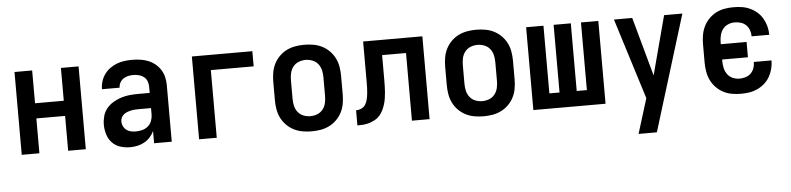

<svg xmlns="http://www.w3.org/2000/svg" viewBox="-45 -778 5040 1224"><g transform="rotate(-5 2475.0 -166.0)"><path d="M70 0V-530H183V-320H367V-530H480V0H367V-223H183V0Z M763 12Q731 12 700.5 2.5Q670 -7 648.5 -29.5Q627 -52 617.5 -83Q608 -114 608 -145Q608 -173 615.5 -200.5Q623 -228 641 -249.5Q659 -271 683.5 -285.5Q708 -300 735 -308.5Q762 -317 789.5 -319.5Q817 -322 845 -322H917V-362Q917 -380 910.5 -397Q904 -414 890 -425Q876 -436 858 -440.5Q840 -445 822 -445Q806 -445 789.5 -441.5Q773 -438 759 -428.5Q745 -419 737 -404Q729 -389 729 -372H616Q616 -398 623.5 -422Q631 -446 645.5 -466.5Q660 -487 680.5 -502Q701 -517 724 -526Q747 -535 772 -538.5Q797 -542 822 -542Q849 -542 874.5 -538.5Q900 -535 924.5 -525.5Q949 -516 969.5 -499.5Q990 -483 1004 -461Q1018 -439 1024 -413.5Q1030 -388 1030 -362V0H917V-78Q907 -57 891 -39Q875 -21 854 -9.5Q833 2 809.5 7Q786 12 763 12ZM808 -85Q829 -85 849.5 -90.5Q870 -96 886 -109.5Q902 -123 909.5 -143.5Q917 -164 917 -184V-225H845Q832 -225 819 -224.5Q806 -224 793 -221.5Q780 -219 767 -214.5Q754 -210 743.5 -202Q733 -194 727 -182Q721 -170 721 -156Q721 -140 728 -125.5Q735 -111 747.5 -101.5Q760 -92 776 -88.5Q792 -85 808 -85Z M1205 0V-530H1592V-433H1318V0Z M1925 12Q1896 12 1867 7Q1838 2 1812 -11Q1786 -24 1765 -45Q1744 -66 1731 -92Q1718 -118 1713 -147Q1708 -176 1708 -205V-325Q1708 -354 1713 -383Q1718 -412 1731 -438Q1744 -464 1765 -485Q1786 -506 1812 -519Q1838 -532 1867 -537Q1896 -542 1925 -542Q1954 -542 1983 -537Q2012 -532 2038 -519Q2064 -506 2085 -485Q2106 -464 2119 -438Q2132 -412 2137 -383Q2142 -354 2142 -325V-205Q2142 -176 2137 -147Q2132 -118 2119 -92Q2106 -66 2085 -45Q2064 -24 2038 -11Q2012 2 1983 7Q1954 12 1925 12ZM1925 -85Q1948 -85 1969.5 -93.5Q1991 -102 2005 -120Q2019 -138 2024 -160Q2029 -182 2029 -205V-325Q2029 -348 2024 -370Q2019 -392 2005 -410Q1991 -428 1969.5 -436.5Q1948 -445 1925 -445Q1902 -445 1880.5 -436.5Q1859 -428 1845 -410Q1831 -392 1826 -370Q1821 -348 1821 -325V-205Q1821 -182 1826 -160Q1831 -138 1845 -120Q1859 -102 1880.5 -93.5Q1902 -85 1925 -85Z M2218 0V-97Q2236 -97 2253 -105Q2270 -113 2279 -128.5Q2288 -144 2292 -162Q2296 -180 2298 -198Q2300 -216 2300.5 -234Q2301 -252 2301 -271V-530H2680V0H2567V-433H2414V-274Q2414 -254 2413.5 -234.5Q2413 -215 2411.5 -195.5Q2410 -176 2407 -156.5Q2404 -137 2398 -118Q2392 -99 2383.5 -81.5Q2375 -64 2362 -49Q2349 -34 2331.5 -24.5Q2314 -15 2295 -9Q2276 -3 2256.5 -1.5Q2237 0 2218 0Z M3025 12Q2996 12 2967 7Q2938 2 2912 -11Q2886 -24 2865 -45Q2844 -66 2831 -92Q2818 -118 2813 -147Q2808 -176 2808 -205V-325Q2808 -354 2813 -383Q2818 -412 2831 -438Q2844 -464 2865 -485Q2886 -506 2912 -519Q2938 -532 2967 -537Q2996 -542 3025 -542Q3054 -542 3083 -537Q3112 -532 3138 -519Q3164 -506 3185 -485Q3206 -464 3219 -438Q3232 -412 3237 -383Q3242 -354 3242 -325V-205Q3242 -176 3237 -147Q3232 -118 3219 -92Q3206 -66 3185 -45Q3164 -24 3138 -11Q3112 2 3083 7Q3054 12 3025 12ZM3025 -85Q3048 -85 3069.5 -93.5Q3091 -102 3105 -120Q3119 -138 3124 -160Q3129 -182 3129 -205V-325Q3129 -348 3124 -370Q3119 -392 3105 -410Q3091 -428 3069.5 -436.5Q3048 -445 3025 -445Q3002 -445 2980.5 -436.5Q2959 -428 2945 -410Q2931 -392 2926 -370Q2921 -348 2921 -325V-205Q2921 -182 2926 -160Q2931 -138 2945 -120Q2959 -102 2980.5 -93.5Q3002 -85 3025 -85Z M3344 0V-530H3455V-97H3520V-530H3630V-97H3695V-530H3806V0Z M3999 210Q4011 171 4023 132Q4035 93 4047 55L4068 -13L3906 -530H4023L4127 -153L4227 -530H4344L4116 210Z M4671 12Q4643 12 4614 7Q4585 2 4559.5 -11.5Q4534 -25 4513.5 -46Q4493 -67 4480.5 -93Q4468 -119 4463 -147.5Q4458 -176 4458 -205V-325Q4458 -354 4463 -382.5Q4468 -411 4480.5 -437Q4493 -463 4513.5 -484Q4534 -505 4559.5 -518.5Q4585 -532 4614 -537Q4643 -542 4671 -542Q4699 -542 4725.5 -538Q4752 -534 4777 -522.5Q4802 -511 4822.5 -493Q4843 -475 4856.5 -451.5Q4870 -428 4877 -401.5Q4884 -375 4884 -348V-347H4771Q4771 -367 4764.5 -386Q4758 -405 4744 -419Q4730 -433 4710.5 -439Q4691 -445 4671 -445Q4649 -445 4628 -436Q4607 -427 4594 -409Q4581 -391 4576 -369Q4571 -347 4571 -325V-314H4736V-216H4571V-205Q4571 -183 4576 -161Q4581 -139 4594 -121Q4607 -103 4628 -94Q4649 -85 4671 -85Q4691 -85 4710.5 -91Q4730 -97 4744 -111Q4758 -125 4764.5 -144Q4771 -163 4771 -183H4884V-182Q4884 -155 4877 -128.5Q4870 -102 4856.5 -78.5Q4843 -55 4822.5 -37Q4802 -19 4777 -7.5Q4752 4 4725.5 8Q4699 12 4671 12Z"/></g></svg>

Font: Lode
Style: Bold
Weight: 700
Monospace: yes
Designer: Belleve Invis
Foundry: Belleve Invis
Version: Version 29.2.0; ttfautohint (v1.8.3)